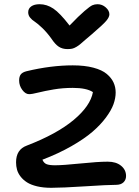

<svg xmlns="http://www.w3.org/2000/svg" viewBox="-20 -876 661 911"><path d="M442.9 -856Q464.8 -856 481.9 -840.8Q499 -825.7 499 -808.1Q499 -794.9 484.1 -777.1Q469.2 -759.3 415 -712.9Q402.3 -702.6 384.8 -687.3Q367.2 -671.9 360.6 -666.3Q354 -660.6 342.8 -653.8Q331.5 -647 322.3 -645Q313 -643.1 299.8 -643.1Q276.4 -643.1 259 -654.3Q241.7 -665.5 223.1 -693.8Q202.6 -722.2 180.4 -743.4Q158.2 -764.6 144.8 -773.2Q131.3 -781.7 122.6 -792.7Q113.8 -803.7 113.8 -817.9Q113.8 -835.4 128.2 -845.7Q142.6 -856 168 -856Q202.1 -856 233.2 -835.2Q264.2 -814.5 310.1 -754.9Q354.5 -801.3 380.9 -823.7Q407.2 -846.2 418.2 -851.1Q429.2 -856 442.9 -856ZM223.1 15.1Q185.5 15.1 156 8.1Q126.5 1 108.2 -10.7Q89.8 -22.5 77.6 -38.3Q65.4 -54.2 60.8 -70.8Q56.2 -87.4 56.2 -106Q56.2 -166.5 106.9 -185.1Q250 -240.2 329.6 -306.9Q409.2 -373.5 420.9 -439Q390.6 -459 325.2 -459Q278.3 -459 234.9 -451.7Q191.4 -444.3 161.6 -436.8Q131.8 -429.2 118.2 -429.2Q100.6 -429.2 85.7 -449.5Q70.8 -469.7 70.8 -494.1Q70.8 -512.7 78.6 -522.9Q86.4 -533.2 106 -538.1Q221.7 -565.9 325.2 -565.9Q381.8 -565.9 423.1 -554.9Q464.4 -543.9 486.6 -525.1Q508.8 -506.3 518.8 -484.4Q528.8 -462.4 528.8 -437Q528.8 -410.6 518.6 -381.8Q508.3 -353 482.7 -318.4Q457 -283.7 418.5 -250.5Q379.9 -217.3 318.8 -182.4Q257.8 -147.5 181.2 -118.2Q188 -102.1 201.4 -96.9Q214.8 -91.8 241.2 -91.8Q278.3 -91.8 361.8 -100.3Q445.3 -108.9 491.2 -108.9Q530.8 -108.9 554.4 -89.6Q578.1 -70.3 578.1 -41Q578.1 -22.5 565.7 -10.7Q553.2 1 530.8 1Q491.2 1 383.1 8.1Q274.9 15.1 223.1 15.1Z"/></svg>

Font: Shantell Sans Irregular Bouncy
Style: Regular
Weight: 500
Designer: Stephen Nixon, Anya Danilova, Shantell Martin
Foundry: Arrow Type
Version: Version 1.006;[9816181b4]